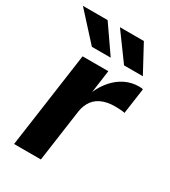

<svg xmlns="http://www.w3.org/2000/svg" viewBox="-197 -812 797 901"><g transform="rotate(30 202.0 -361.5)"><path d="M26.3 0 99 -517H238.6L221.5 -394.6Q239 -434.1 265.5 -463.8Q292 -493.6 326.2 -510.3Q360.4 -527 400.6 -527Q407.5 -527 413.3 -526.3Q419 -525.6 421.5 -523.9L401.9 -384.9Q398.1 -386.8 392.4 -387.4Q386.7 -388 381.9 -388.4Q325.7 -393.5 289.8 -381.3Q253.9 -369.1 235.2 -343.4Q216.4 -317.7 211.3 -283L171.5 0ZM114.4 -577.5 -18.2 -723H115.7L216.5 -577.5ZM288.8 -577.5 182.5 -723H312.1L390.6 -577.5Z"/></g></svg>

Font: Public Sans Thin
Style: Italic
Weight: 100
Italic angle: -8°
Designer: The Public Sans project authors (U.S. Web Design System). Libre Franklin designed by Pablo Impallari and Rodrigo Fuenzal
Version: Version 2.000